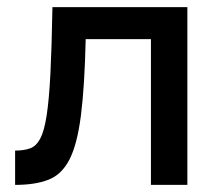

<svg xmlns="http://www.w3.org/2000/svg" viewBox="-20 -520 598 540"><path d="M127.5 -500H507V0H404.5V-410H221Q218 -276 207.5 -194.5Q197 -113 175.2 -71Q153.5 -29 116.2 -14.5Q79 0 22.5 0V-96.5Q47.5 -96.5 64.8 -102.8Q82 -109 93.2 -130.2Q104.5 -151.5 111.2 -195.2Q118 -239 121.8 -313.2Q125.5 -387.5 127.5 -500Z"/></svg>

Font: Overused Grotesk Medium
Style: Regular
Weight: 525
Version: Version 0.004